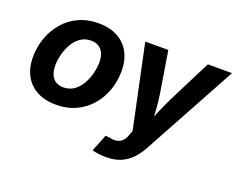

<svg xmlns="http://www.w3.org/2000/svg" viewBox="-118 -757 1447 1174"><g transform="rotate(20 605.5 -170.0)"><path d="M264.6 10.7Q191.4 10.7 139.6 -17.3Q87.9 -45.4 60.5 -96.2Q33.2 -147 33.2 -215.3Q33.2 -281.2 54.4 -340.8Q75.7 -400.4 115.5 -447Q155.3 -493.7 212.4 -520.3Q269.5 -546.9 341.3 -546.9Q414.1 -546.9 465.8 -519Q517.6 -491.2 544.9 -440.2Q572.3 -389.2 572.3 -320.3Q572.3 -254.9 551.5 -195.3Q530.8 -135.7 490.7 -89.4Q450.7 -43 393.8 -16.1Q336.9 10.7 264.6 10.7ZM270.5 -104.5Q310.5 -104.5 339.8 -125.5Q369.1 -146.5 388.2 -179.9Q407.2 -213.4 416.7 -251.5Q426.3 -289.6 426.3 -323.7Q426.3 -356.9 415.8 -380.9Q405.3 -404.8 385 -418.2Q364.7 -431.6 335 -431.6Q295.4 -431.6 265.9 -410.9Q236.3 -390.1 217.3 -356.9Q198.2 -323.7 188.7 -285.6Q179.2 -247.6 179.2 -212.9Q179.2 -163.6 202.6 -134Q226.1 -104.5 270.5 -104.5ZM571.3 195.8 615.7 84.5 643.6 87.9Q669.9 93.8 690.7 89.8Q711.4 85.9 726.3 71.5Q741.2 57.1 749 32.2L760.7 1L646.5 -539.1H796.4L841.3 -262.2Q849.1 -210.4 851.6 -158.4Q854 -106.4 858.4 -50.8H822.8Q844.7 -106.4 866.7 -158.7Q888.7 -210.9 914.1 -262.2L1053.7 -539.1H1210.9L879.9 67.9Q856.4 111.3 825.9 142.6Q795.4 173.8 755.9 190.4Q716.3 207 664.6 207Q637.2 207 612.5 203.9Q587.9 200.7 571.3 195.8Z"/></g></svg>

Font: Inter 18pt
Style: Bold Italic
Weight: 700
Italic angle: -9.3988°
Designer: Rasmus Andersson
Foundry: rsms
Version: Version 4.001;git-66647c0bb